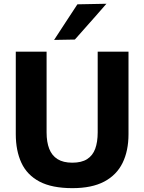

<svg xmlns="http://www.w3.org/2000/svg" viewBox="-20 -988 768 1022"><path d="M365.5 13.5Q256.5 13.5 190.2 -21.5Q124 -56.5 94 -121.2Q64 -186 64 -274Q64 -293.5 64 -325.8Q64 -358 64 -396.8Q64 -435.5 64 -474.5Q64 -543.5 64 -599Q64 -654.5 64 -713H228Q228 -654.5 228 -599Q228 -543.5 228 -474.5V-283Q228 -232 242 -196Q256 -160 286.2 -141Q316.5 -122 365 -122Q414 -122 443.8 -141Q473.5 -160 486.8 -196Q500 -232 500 -283.5V-474.5Q500 -543.5 500 -599Q500 -654.5 500 -713H664Q664 -654.5 664 -599Q664 -543.5 664 -474.5Q664 -435.5 664 -396.2Q664 -357 664 -324.5Q664 -292 664 -273.5Q664 -185.5 632.5 -121Q601 -56.5 535 -21.5Q469 13.5 365.5 13.5ZM268 -775.5Q299.5 -823.5 330.2 -870.8Q361 -918 392 -965L546.5 -968Q518 -935 489.5 -902.8Q461 -870.5 433.2 -839.2Q405.5 -808 378.5 -777.5Z"/></svg>

Font: Commissioner Thin
Style: Bold
Weight: 700
Version: Version 1.001;gftools[0.9.23]